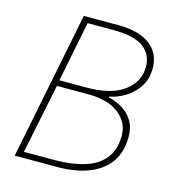

<svg xmlns="http://www.w3.org/2000/svg" viewBox="-101 -744 751 829"><g transform="rotate(15 275.0 -330.0)"><path d="M40 0 172 -660H328Q389 -660 431.5 -643Q474 -626 496 -594Q518 -562 518 -518Q518 -468 493.5 -432.5Q469 -397 434 -377Q399 -357 368 -352V-348Q400 -341 429 -323.5Q458 -306 476 -277Q494 -248 494 -206Q494 -136 461 -90.5Q428 -45 368.5 -22.5Q309 0 230 0ZM142 -364H260Q374 -364 431 -407Q488 -450 488 -516Q488 -572 446 -603Q404 -634 312 -634H196ZM74 -26H212Q287 -26 344 -43.5Q401 -61 432.5 -100Q464 -139 464 -203Q464 -261 415.5 -299.5Q367 -338 278 -338H138Z"/></g></svg>

Font: Source Sans Variable
Style: Italic
Weight: 200
Italic angle: -11°
Designer: Paul D. Hunt
Foundry: Adobe Systems Incorporated
Version: Version 3.006;hotconv 1.0.111;makeotfexe 2.5.65597